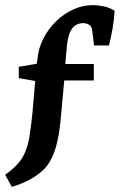

<svg xmlns="http://www.w3.org/2000/svg" viewBox="-38 -531 480 747"><path d="M141 119Q118 145 83.5 164.5Q49 184 8 196L-18 149Q12 128 31.5 106Q51 84 61.5 57Q72 30 77.5 -5.5Q83 -41 88 -89L99 -216L35 -227V-271L105 -283L108 -304Q112 -345 131.5 -382.5Q151 -420 181 -449Q211 -478 247.5 -494.5Q284 -511 322 -511Q343 -511 366.5 -506Q390 -501 408 -489Q406 -453 400 -420Q394 -387 386 -354H328L321 -410Q320 -417 318.5 -422.5Q317 -428 312 -432Q306 -437 299.5 -439Q293 -441 286 -441Q259 -441 243 -420.5Q227 -400 222 -350L216 -282H327V-218H212L200 -88Q195 -25 186 15Q177 55 165.5 79Q154 103 141 119Z"/></svg>

Font: Rasa SemiBold
Style: Regular
Weight: 600
Designer: Anna Giedrys (Yrsa+Rasa design), David Brezina (Yrsa art-direction, Rasa art-direction, design)
Foundry: Rosetta Type Foundry
Version: Version 2.004